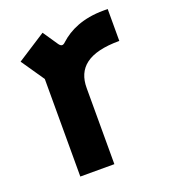

<svg xmlns="http://www.w3.org/2000/svg" viewBox="-103 -596 596 673"><g transform="rotate(-20 195.5 -259.5)"><path d="M83 0H210V-284C210 -358 257 -400 374 -400V-519H359C280 -519 228 -493 194 -462C184 -452 177 -452 169 -463L131 -519L24 -450L83 -364Z"/></g></svg>

Font: Finlandica SemiBold
Style: Regular
Weight: 600
Designer: Niklas Ekholm, Juho Hiilivirta, Jaakko Suomalainen
Foundry: Helsinki Type Studio
Version: Version 2.000;Glyphs 3.2 (3202)